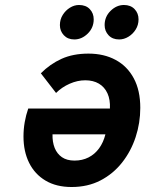

<svg xmlns="http://www.w3.org/2000/svg" viewBox="-20 -738 583 770"><path d="M267.2 12Q205.9 12 162.8 -13.6Q119.6 -39.2 96.9 -84.8Q74.2 -130.4 74.2 -190.6Q74.2 -219.8 79.1 -247.9Q83.9 -276 93.2 -302.6H420.8Q422.6 -338.1 411 -363.6Q399.3 -389.1 376.6 -402.6Q353.8 -416 321.8 -416Q290.7 -416 259.4 -402.2Q228 -388.4 204.8 -365.2L143.8 -444Q180.7 -481.2 226.9 -502.1Q273.1 -523 334.8 -523Q397.2 -523 443.9 -497.6Q490.7 -472.3 516.6 -423.8Q542.6 -375.3 542.6 -305.6Q542.6 -244.8 523.9 -188Q505.2 -131.2 469.5 -86Q433.9 -40.8 383 -14.4Q332.1 12 267.2 12ZM278.8 -94Q310.1 -94 335.1 -106.7Q360.1 -119.4 377.4 -143.1Q394.7 -166.8 402.8 -199.4H190.6Q189.8 -168.7 199.2 -144.9Q208.7 -121.2 228.4 -107.6Q248.1 -94 278.8 -94ZM457.8 -579.8Q431.1 -579.8 415.4 -596.6Q399.6 -613.5 399.6 -637.4Q399.6 -671.1 423.5 -694.5Q447.3 -718 477.2 -718Q503.9 -718 519.8 -701.4Q535.6 -684.8 535.6 -660.4Q535.6 -638 524.3 -619.8Q513 -601.6 495.1 -590.7Q477.2 -579.8 457.8 -579.8ZM278 -579.8Q251.9 -579.8 236.1 -596.6Q220.2 -613.5 220.2 -637.4Q220.2 -659.8 231.5 -678Q242.8 -696.2 260.4 -707.1Q278 -718 296.8 -718Q324.5 -718 340.1 -701.4Q355.8 -684.8 355.8 -660.4Q355.8 -626.8 331.9 -603.3Q308 -579.8 278 -579.8Z"/></svg>

Font: Overpass
Style: Italic
Weight: 400
Italic angle: -10°
Designer: Delve Withrington, Dave Bailey, Thomas Jockin
Foundry: Delve Fonts LLC
Version: Version 4.000